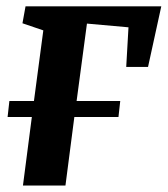

<svg xmlns="http://www.w3.org/2000/svg" viewBox="-20 -574 519 594"><path d="M59 -554.5H479L438 -367H370.5L377.5 -489.5L249 -501L217 -261.5H352L346.5 -212H210L182.5 0H51L78.5 -212H3.5L9 -261.5H85L114 -480L49.5 -502Z"/></svg>

Font: Merriweather 20pt
Style: Bold Italic
Weight: 700
Italic angle: -7.8°
Version: Version 2.101